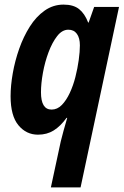

<svg xmlns="http://www.w3.org/2000/svg" viewBox="-20 -575 537 834"><path d="M244 39Q248 22 256 -7Q264 -36 272 -63H269Q243 -27 213.5 -8.5Q184 10 145 10Q94 10 60 -31Q26 -72 26 -157Q26 -203 35.5 -257Q45 -311 63.5 -363.5Q82 -416 109.5 -459.5Q137 -503 174 -529Q211 -555 256 -555Q299 -555 323.5 -535.5Q348 -516 363 -477H365L389 -545H497L330 239H201ZM204 -99Q229 -99 248.5 -119Q268 -139 283 -171Q298 -203 307.5 -240.5Q317 -278 322 -314.5Q327 -351 327 -378Q327 -410 314 -428Q301 -446 277 -446Q250 -446 228.5 -418.5Q207 -391 191 -348.5Q175 -306 166.5 -259Q158 -212 158 -174Q158 -99 204 -99Z"/></svg>

Font: Noto Sans Condensed
Style: Bold Italic
Weight: 700
Width: 3
Italic angle: -12°
Designer: Monotype Design Team
Foundry: Monotype Imaging Inc.
Version: Version 2.013; ttfautohint (v1.8.4.7-5d5b)